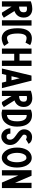

<svg xmlns="http://www.w3.org/2000/svg" viewBox="1178 -1797 508 2904"><g transform="rotate(90 1432.0 -345.0)"><path d="M108 -499Q95 -499 80 -496V-380Q102 -380 118 -385Q140 -391 152 -404Q166 -420 166 -450Q166 -477 153 -488Q142 -497 120 -499Q114 -499 108 -499ZM107 -579Q117 -579 126 -579Q175 -575 206 -548Q246 -513 246 -450Q246 -389 211 -351Q186 -323 147 -310L248 -149L202 -120H171L80 -266V-120H0V-557L28 -566L38 -569Q48 -572 68 -575.5Q88 -579 107 -579Z M287 -568H367V-120H287Z M565 -573Q620 -572 662 -547L624 -476L613 -481Q601 -486 583 -490Q570 -493 558 -493Q553 -493 550 -493Q525 -490 510 -469Q487 -435 487 -360Q487 -264 513 -223Q522 -208 530.5 -203Q539 -198 553 -197Q555 -197 556 -197Q569 -197 587 -203Q608 -210 616 -214.5Q624 -219 629 -222L675 -156L659 -145Q643 -134 610 -125Q584 -117 559 -117Q553 -117 547 -117Q518 -119 490.5 -135Q463 -151 445 -180Q407 -241 407 -360Q407 -461 445 -515Q480 -565 540 -572Q553 -573 565 -573Z M714 -568H794V-386H897V-568H977V-120H897V-306H794V-120H714Z M1200 -568 1313 -120H1312H1230L1214 -185H1114L1098 -120H1016L1123 -567ZM1163 -389 1133 -265H1194Z M1460 -499Q1447 -499 1432 -496V-380Q1454 -380 1470 -385Q1492 -391 1504 -404Q1518 -420 1518 -450Q1518 -477 1505 -488Q1494 -497 1472 -499Q1466 -499 1460 -499ZM1459 -579Q1469 -579 1478 -579Q1527 -575 1558 -548Q1598 -513 1598 -450Q1598 -389 1563 -351Q1538 -323 1499 -310L1600 -149L1554 -120H1523L1432 -266V-120H1352V-557L1380 -566L1390 -569Q1400 -572 1420 -575.5Q1440 -579 1459 -579Z M1721 -495H1720H1719V-196Q1737 -198 1751 -204Q1769 -212 1781.5 -224.5Q1794 -237 1804.5 -268.5Q1815 -300 1815 -349Q1815 -420 1793 -457Q1778 -482 1754 -490Q1741 -495 1724 -495Q1722 -495 1721 -495ZM1718 -575Q1720 -575 1723 -575Q1753 -575 1780 -566Q1832 -548 1862 -498Q1895 -442 1895 -349Q1895 -263 1863 -207.5Q1831 -152 1783 -131Q1758 -120 1728 -117Q1707 -115 1696 -115Q1691 -115 1688 -115Q1677 -116 1671 -118L1639 -124V-529V-558L1666 -567L1673 -569Q1679 -571 1692 -573Q1705 -575 1718 -575Z M2053 -576Q2056 -576 2058 -576Q2126 -576 2156 -524L2087 -483Q2087 -484 2081 -487.5Q2075 -491 2064.5 -494Q2054 -497 2046 -495Q2033 -493 2026 -486Q2017 -476 2016 -454Q2016 -444 2028 -432Q2036 -424 2077 -395Q2119 -365 2140 -339Q2173 -297 2173 -243Q2173 -186 2135 -149Q2097 -112 2048 -111Q2047 -111 2045 -111Q1995 -111 1960 -146Q1921 -184 1921 -248H2001Q2001 -217 2016 -202Q2028 -190 2045 -191H2046Q2093 -192 2093 -243Q2093 -269 2077 -290Q2064 -307 2031 -330Q1985 -362 1972 -375Q1936 -410 1936 -454Q1936 -507 1967 -540Q1993 -569 2035 -575Q2044 -576 2053 -576Z M2369 -491Q2350 -491 2337.5 -482.5Q2325 -474 2314 -454Q2292 -413 2292 -351Q2292 -348 2292 -345Q2293 -280 2317 -236Q2337 -199 2365 -198Q2392 -198 2411 -235Q2434 -279 2434 -347Q2434 -412 2412 -455Q2394 -491 2369 -491ZM2369 -571Q2406 -571 2436 -548.5Q2466 -526 2484 -491Q2514 -431 2514 -347Q2514 -260 2482 -198Q2464 -163 2433.5 -140.5Q2403 -118 2365 -118Q2327 -118 2296.5 -140Q2266 -162 2247 -197Q2213 -259 2212 -344Q2212 -348 2212 -351Q2212 -433 2244 -492Q2263 -527 2296 -549Q2329 -571 2369 -571Z M2554 -568H2638L2745 -318V-568H2825V-120H2741L2634 -368V-120H2554Z"/></g></svg>

Font: Satisfactory Mid
Style: Regular
Weight: 400
Designer: Sadat Fauzi
Foundry: Intuisi Creative
Version: Version 001.000